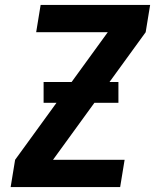

<svg xmlns="http://www.w3.org/2000/svg" viewBox="-20 -755 640 775"><path d="M23 0 41 -110 415 -625H126L144 -735H586L568 -625L194 -110H483L465 0ZM458 -340H156V-424H458Z"/></svg>

Font: Iosevka Aile Extrabold
Style: Italic
Weight: 800
Italic angle: -9°
Designer: Belleve Invis
Foundry: Belleve Invis
Version: Version 31.1.0; ttfautohint (v1.8.4)